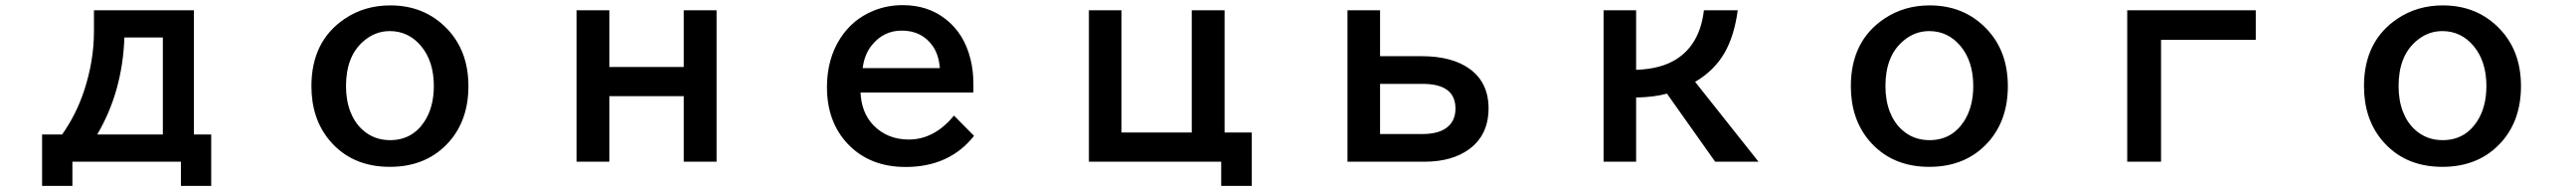

<svg xmlns="http://www.w3.org/2000/svg" viewBox="-20 -605 10040 744"><path d="M346.2 -564.9H735.8V-81.1H803.2V119.1H685.1V24.9H262.2V119.1H144V-81.1H222.2Q277.8 -160.2 308.1 -252.4Q346.2 -368.7 346.2 -482.9ZM614.7 -459H464.8Q457.5 -248.5 358.9 -81.1H614.7Z M1501 -584Q1635.3 -584 1722.7 -492.7Q1805.7 -406.2 1805.7 -269.5Q1805.7 -138.7 1731.4 -53.7Q1644.5 44.9 1499.5 44.9Q1350.1 44.9 1263.2 -59.6Q1193.8 -143.6 1193.8 -269.5Q1193.8 -444.8 1324.2 -532.2Q1401.4 -584 1501 -584ZM1499 -483.9Q1441.9 -483.9 1396.5 -444.3Q1328.6 -385.7 1328.6 -269.5Q1328.6 -214.8 1345.2 -170.9Q1361.3 -128.9 1391.1 -101.1Q1436 -59.1 1500.5 -59.1Q1585.9 -59.1 1633.8 -130.9Q1670.9 -187 1670.9 -270Q1670.9 -366.2 1621.1 -425.8Q1572.3 -483.9 1499 -483.9Z M2227.1 -564.9H2355V-344.2H2645V-564.9H2772.9V24.9H2645V-230.5H2355V24.9H2227.1Z M3773.9 -244.6H3334Q3337.4 -167 3382.8 -118.7Q3437.5 -61.5 3522 -61.5Q3621.6 -61.5 3698.2 -154.8L3776.4 -75.7Q3680.2 45.4 3509.8 45.4Q3370.1 45.4 3284.7 -43.9Q3203.1 -129.9 3203.1 -265.6Q3203.1 -376 3256.3 -457.5Q3303.7 -529.8 3382.8 -562.5Q3437 -585 3498.5 -585Q3596.7 -585 3666 -530.3Q3737.8 -474.6 3762.7 -374.5Q3773.9 -329.1 3773.9 -278.8ZM3643.1 -339.8Q3639.2 -390.1 3616.7 -423.8Q3574.2 -485.8 3494.6 -485.8Q3423.3 -485.8 3377.4 -428.2Q3349.1 -392.6 3342.3 -339.8Z M4224.1 -564.9H4351.1V-88.9H4625V-564.9H4752.9V-88.9H4858.9V119.1H4739.7V24.9H4224.1Z M5231.9 -564.9H5358.9V-386.2H5520Q5641.6 -386.2 5710.4 -335Q5781.7 -281.7 5781.7 -183.1Q5781.7 -80.1 5707.5 -24.9Q5640.6 24.9 5531.7 24.9H5231.9ZM5358.9 -278.3V-83H5524.9Q5579.6 -83 5611.8 -103Q5652.8 -128.9 5652.8 -182.1Q5652.8 -278.3 5524.9 -278.3Z M6230 -564.9H6356.9V-333Q6453.1 -336.4 6512.2 -373.5Q6605.5 -431.6 6621.1 -564.9H6752.9Q6739.7 -465.8 6701.7 -399.4Q6661.6 -330.1 6586.9 -286.1L6834 24.9H6665L6477.1 -240.2Q6427.2 -226.6 6356.9 -225.1V24.9H6230Z M7501 -584Q7635.3 -584 7722.7 -492.7Q7805.7 -406.2 7805.7 -269.5Q7805.7 -138.7 7731.4 -53.7Q7644.5 44.9 7499.5 44.9Q7350.1 44.9 7263.2 -59.6Q7193.8 -143.6 7193.8 -269.5Q7193.8 -444.8 7324.2 -532.2Q7401.4 -584 7501 -584ZM7499 -483.9Q7441.9 -483.9 7396.5 -444.3Q7328.6 -385.7 7328.6 -269.5Q7328.6 -214.8 7345.2 -170.9Q7361.3 -128.9 7391.1 -101.1Q7436 -59.1 7500.5 -59.1Q7585.9 -59.1 7633.8 -130.9Q7670.9 -187 7670.9 -270Q7670.9 -366.2 7621.1 -425.8Q7572.3 -483.9 7499 -483.9Z M8271 -564.9H8772V-449.7H8402.8V24.9H8271Z M9501 -584Q9635.3 -584 9722.7 -492.7Q9805.7 -406.2 9805.7 -269.5Q9805.7 -138.7 9731.4 -53.7Q9644.5 44.9 9499.5 44.9Q9350.1 44.9 9263.2 -59.6Q9193.8 -143.6 9193.8 -269.5Q9193.8 -444.8 9324.2 -532.2Q9401.4 -584 9501 -584ZM9499 -483.9Q9441.9 -483.9 9396.5 -444.3Q9328.6 -385.7 9328.6 -269.5Q9328.6 -214.8 9345.2 -170.9Q9361.3 -128.9 9391.1 -101.1Q9436 -59.1 9500.5 -59.1Q9585.9 -59.1 9633.8 -130.9Q9670.9 -187 9670.9 -270Q9670.9 -366.2 9621.1 -425.8Q9572.3 -483.9 9499 -483.9Z"/></svg>

Font: FORM UDPGothic
Style: Bold
Weight: 700
Foundry: Pronama LLC
Version: Version 1.051